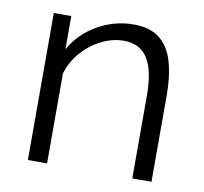

<svg xmlns="http://www.w3.org/2000/svg" viewBox="-65 -600 713 670"><g transform="rotate(10 291.5 -265.0)"><path d="M513 0H445V-291Q445 -383 417.5 -425.5Q390 -468 333 -468Q293 -468 254 -448.5Q215 -429 185.5 -395.5Q156 -362 143 -319V0H75V-521H137V-403Q168 -460 228 -495Q288 -530 358 -530Q416 -530 450 -502.5Q484 -475 498.5 -424.5Q513 -374 513 -305Z"/></g></svg>

Font: Raleway
Style: Regular
Weight: 400
Designer: Matt McInerney, Pablo Impallari, Rodrigo Fuenzalida
Foundry: Matt McInerney, Pablo Impallari, Rodrigo Fuenzalida
Version: Version 4.101;RELEASE